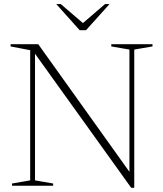

<svg xmlns="http://www.w3.org/2000/svg" viewBox="-20 -886 778 916"><path d="M124 -25.5V-646.5L30.5 -664.5V-675H162.5L618 -37.5L597.5 -20V-649.5L511 -664.5V-675H707.5V-664.5L620.5 -649.5V10H606L133.5 -648.5L147 -655V-25.5L233.5 -10.5V0H37.5V-10.5ZM385.5 -767.5H366L481 -866.5H502.5L390.5 -742H360L248.5 -866.5H270Z"/></svg>

Font: Newsreader 24pt ExtraLight
Style: Regular
Weight: 250
Designer: Hugues Gentile
Foundry: Production Type
Version: Version 1.003